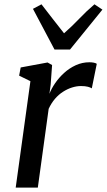

<svg xmlns="http://www.w3.org/2000/svg" viewBox="-20 -848 483 868"><path d="M51 0 117.5 -481 66.5 -506 73.5 -543 195 -565.5 215.5 -554 209 -465 203.5 -424Q212 -446.5 229 -471.5Q246 -496.5 269.5 -518Q293 -539.5 322.2 -553Q351.5 -566.5 384.5 -566.5Q394 -566.5 403.5 -564.8Q413 -563 417.5 -559.5L395 -448.5Q389.5 -452.5 377.2 -455.8Q365 -459 346 -459Q326.5 -459 305.8 -452.5Q285 -446 265 -433.2Q245 -420.5 228.5 -401.2Q212 -382 200 -356L151 0ZM226.5 -624 129 -808 167.5 -828.5Q192.5 -796 218 -763.2Q243.5 -730.5 269.5 -697.5Q306.5 -730 337.8 -763Q369 -796 407 -828.5L443 -804.5L296.5 -624Z"/></svg>

Font: Merriweather 20pt
Style: Italic
Weight: 400
Italic angle: -7.8°
Version: Version 2.101